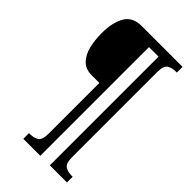

<svg xmlns="http://www.w3.org/2000/svg" viewBox="-264 -836 1023 1023"><g transform="rotate(45 248.0 -324.5)"><path d="M135 111V68H145Q172 68 191.5 55.5Q211 43 211 -4V-386H154Q107 -386 80.5 -413.5Q54 -441 43 -485.5Q32 -530 32 -582Q32 -662 60 -711Q88 -760 156 -760H464V-717H454Q427 -717 407.5 -704.5Q388 -692 388 -645V-4Q388 43 407.5 55.5Q427 68 454 68H464V111H335V-708H263V111Z"/></g></svg>

Font: Noto Serif Thai ExtraCondensed Medium
Style: Regular
Weight: 500
Width: 2
Designer: Monotype Design Team
Foundry: Monotype Imaging Inc.
Version: Version 2.002; ttfautohint (v1.8.4.7-5d5b)